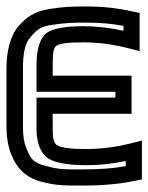

<svg xmlns="http://www.w3.org/2000/svg" viewBox="-22 -539 459 594"><path d="M417 -4V-72V-104L385 -96C337 -84 291 -78 246 -78C194 -78 166 -82 154 -90C145 -97 141 -108 141 -139V-187H360H385V-212V-280V-305H360H141V-339C141 -377 144 -391 152 -397C161 -404 186 -408 236 -408C281 -408 328 -402 378 -389L410 -381V-413V-479V-499L390 -503C343 -514 294 -519 247 -519C195 -519 175 -518 130 -511C84 -504 59 -485 36 -459C9 -428 -2 -379 -2 -326V-148C-2 -116 3 -86 12 -63C30 -19 55 9 105 23C155 36 178 35 237 35C297 35 351 30 397 20L417 16V-4ZM367 -25C329 -18 286 -15 237 -15C177 -15 161 -14 119 -26C82 -35 73 -46 59 -82C52 -99 49 -120 49 -148V-326C49 -374 55 -405 73 -425C93 -448 104 -457 138 -462C180 -468 196 -469 247 -469C285 -469 322 -466 360 -459V-444C317 -453 275 -458 236 -458C182 -458 141 -451 122 -437C101 -421 91 -384 91 -339V-280V-255H116H335V-237H116H91V-212V-139C91 -99 103 -64 127 -49C148 -35 190 -28 246 -28C285 -28 325 -32 367 -41V-25Z"/></svg>

Font: Gamestation DisplayOutline
Style: Regular
Weight: 400
Designer: Jonas Hecksher
Foundry: Jonas Hecksher, Playtypeª, e-types AS
Version: Version 1.003